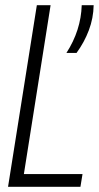

<svg xmlns="http://www.w3.org/2000/svg" viewBox="-20 -720 383 740"><path d="M11 0 122 -700H175L72 -49H298L290 0ZM236 -516Q292 -603 295 -700H341Q340 -650 322.5 -603.5Q305 -557 275 -516Z"/></svg>

Font: Georama SemiCondensed Light
Style: Italic
Weight: 300
Width: 4
Italic angle: -9°
Designer: Jean-Baptiste Levee
Foundry: Production Type
Version: Version 1.000